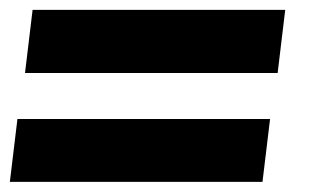

<svg xmlns="http://www.w3.org/2000/svg" viewBox="-30 -490 630 380"><path d="M19.5 -345.5 34.5 -470.5H534.5L519.5 -345.5ZM-10.5 -130 4.5 -254.5H504.5L489.5 -130Z"/></svg>

Font: Urbanist
Style: Bold Italic
Weight: 700
Italic angle: -8°
Designer: Corey Hu
Foundry: Corey Hu
Version: Version 1.330; ttfautohint (v1.8.4.7-5d5b)